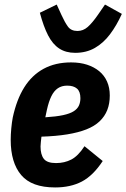

<svg xmlns="http://www.w3.org/2000/svg" viewBox="-20 -811 555 843"><path d="M222 12Q119 12 73 -42.5Q27 -97 27 -197Q27 -220 29.5 -247Q32 -274 36 -295Q53 -374 86.5 -427.5Q120 -481 171.5 -509Q223 -537 292 -537Q331 -537 362 -527Q393 -517 415.5 -498.5Q438 -480 450 -453Q462 -426 462 -392Q462 -356 451 -328Q440 -300 417.5 -278.5Q395 -257 359.5 -243Q324 -229 275 -221Q226 -213 162 -211Q161 -202 159.5 -189Q158 -176 158 -168Q158 -132 172.5 -113.5Q187 -95 226 -95Q263 -95 293 -110.5Q323 -126 351 -169L431 -104Q389 -40 339.5 -14Q290 12 222 12ZM275 -435Q251 -435 234 -423.5Q217 -412 205.5 -388.5Q194 -365 186 -329L179 -296Q227 -299 257 -305.5Q287 -312 303.5 -322.5Q320 -333 326.5 -347.5Q333 -362 333 -380Q333 -409 318 -422Q303 -435 275 -435ZM310 -579Q269 -579 240 -598Q211 -617 191 -656Q171 -695 155 -755L229 -791L250 -745Q264 -714 278 -694.5Q292 -675 320 -675Q345 -675 365 -692.5Q385 -710 410 -746L441 -791L515 -750Q492 -699 463 -660.5Q434 -622 396.5 -600.5Q359 -579 310 -579Z"/></svg>

Font: IBM Plex Sans Condensed
Style: Bold Italic
Weight: 700
Width: 3
Italic angle: -11.31°
Designer: Mike Abbink, Paul van der Laan, Pieter van Rosmalen
Foundry: Bold Monday
Version: Version 3.201